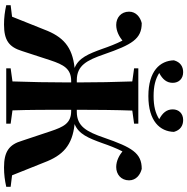

<svg xmlns="http://www.w3.org/2000/svg" viewBox="-8 -912 931 955"><g transform="rotate(90 457.5 -434.5)"><path d="M680 -79C699 -14 734 11 813 11C848 11 877 7 909 0V-22L852 -29L788 -189C753 -282 703 -329 597 -340C647 -360 667 -409 692 -478C703 -510 717 -547 733 -578C752 -563 779 -547 811 -547C847 -547 877 -571 877 -611C877 -646 849 -667 820 -674C741 -674 713 -625 665 -487C635 -400 609 -351 536 -351H526V-354C526 -443 527 -549 530 -627L595 -636V-657H320V-636L385 -627C388 -549 390 -443 390 -354V-351H379C306 -351 280 -400 250 -487C202 -625 174 -674 95 -674C66 -667 38 -646 38 -611C38 -571 68 -547 104 -547C136 -547 163 -563 182 -578C198 -547 212 -510 223 -478C248 -409 268 -360 318 -340C212 -329 162 -282 127 -189L63 -29L6 -22V0C38 7 67 11 102 11C181 11 214 -14 234 -79L280 -220C302 -286 322 -323 383 -323H390V-310C390 -219 388 -110 385 -31L320 -22V0H595V-22L529 -31C526 -110 526 -219 526 -310V-323H532C593 -323 611 -286 633 -220ZM458 -707C583 -707 634 -765 636 -834C627 -867 604 -880 577 -880C545 -880 524 -859 524 -828C524 -798 542 -777 573 -761C543 -742 508 -733 458 -733C408 -733 373 -742 343 -761C374 -777 392 -798 392 -828C392 -859 371 -880 339 -880C312 -880 289 -867 280 -834C282 -765 333 -707 458 -707Z"/></g></svg>

Font: Source Serif 4 Display
Style: Bold
Weight: 700
Designer: Frank Grießhammer
Foundry: Adobe Systems Incorporated
Version: Version 4.004;hotconv 1.0.117;makeotfexe 2.5.65602